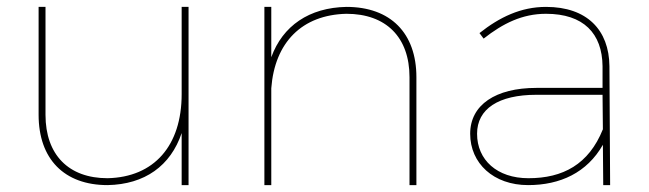

<svg xmlns="http://www.w3.org/2000/svg" viewBox="-20 -537 1883 557"><path d="M507 -517V-264C507 -114 427 -23 292 -20C179 -20 112 -88 112 -204V-517H92V-204C92 -76 166 0 292 0C400 -2 475 -56 507 -151V0H527V-517Z M985 -517C877 -515 800 -462 767 -371V-517H747V0H767V-281C777 -414 856 -494 985 -497C1100 -497 1168 -429 1168 -313V0H1188V-313C1188 -441 1113 -517 985 -517Z M1750 0 1748 -345C1747 -450 1683 -517 1564 -517C1491 -517 1429 -487 1371 -441L1383 -425C1439 -469 1495 -497 1564 -497C1673 -497 1727 -440 1728 -345V-282H1536C1418 -282 1344 -233 1344 -149C1344 -63 1412 0 1512 0C1605 0 1683 -36 1729 -117L1730 0ZM1513 -20C1422 -20 1364 -73 1364 -149C1364 -221 1426 -262 1536 -262H1728L1729 -162C1688 -60 1613 -20 1513 -20Z"/></svg>

Font: Montserrat Thin
Style: Regular
Weight: 250
Designer: Julieta Ulanovsky
Foundry: Julieta Ulanovsky
Version: Version 4.000